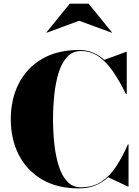

<svg xmlns="http://www.w3.org/2000/svg" viewBox="-20 -1038 774 1068"><path d="M420 -922.5 239.5 -856 238 -857.5 368 -1017.5H473L603 -857.5L601.5 -856ZM695 -235V0H692.5L581.5 -52Q550 -22.5 510.2 -6.2Q470.5 10 420 10Q298.5 10 213.8 -39.8Q129 -89.5 84.5 -176.5Q40 -263.5 40 -375Q40 -486.5 84.5 -573.5Q129 -660.5 213.8 -710.2Q298.5 -760 420 -760Q462.5 -760 497 -745.5Q531.5 -731 560.5 -705L682.5 -750H685V-515H680.5Q647 -583.5 610.5 -637.5Q574 -691.5 530.2 -722.8Q486.5 -754 430 -754Q383.5 -754 353.2 -721Q323 -688 306 -632.8Q289 -577.5 282 -510.5Q275 -443.5 275 -375Q275 -307 282 -239.8Q289 -172.5 306 -117.2Q323 -62 353.2 -29Q383.5 4 430 4Q497 4 545 -28.2Q593 -60.5 628 -114.8Q663 -169 691.5 -235Z"/></svg>

Font: Bodoni* 72pt Fatface
Style: Regular
Weight: 900
Version: Version 2.3